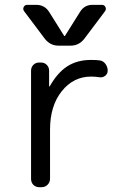

<svg xmlns="http://www.w3.org/2000/svg" viewBox="-20 -780 540 800"><path d="M167 -618.2 81.1 -732.4Q74.2 -741.2 78.6 -750.5Q83 -759.8 93.8 -759.8H130.9Q166 -759.8 184.6 -730.5L247.1 -630.9Q247.1 -629.9 249 -629.9Q251 -629.9 251 -630.9L313.5 -730.5Q332 -760.7 367.2 -759.8H404.3Q415 -759.8 419.4 -750.5Q423.8 -741.2 417 -732.4L331.1 -618.2Q308.6 -589.8 274.4 -589.8H223.6Q189.5 -589.8 167 -618.2ZM150.4 -519.5Q165 -519.5 174.8 -509.8Q184.6 -500 184.6 -485.4V-420.9Q184.6 -419.9 186 -419.9Q187.5 -419.9 187.5 -420.9Q219.7 -477.5 260.7 -503.9Q301.8 -530.3 359.4 -530.3Q383.8 -530.3 395.5 -528.3Q410.2 -526.4 419.4 -513.7Q428.7 -501 428.7 -485.4Q428.7 -472.7 418.5 -464.4Q408.2 -456.1 395.5 -458Q377.9 -460.9 359.4 -460.9Q286.1 -460.9 237.3 -399.9Q188.5 -338.9 188.5 -240.2V-35.2Q188.5 -20.5 178.2 -10.3Q168 0 153.3 0H143.6Q128.9 0 119.1 -9.8Q109.4 -19.5 109.4 -35.2V-485.4Q109.4 -500 119.1 -509.8Q128.9 -519.5 143.6 -519.5Z"/></svg>

Font: Rounded-L Mgen+ 2m regular
Style: Regular
Weight: 400
Designer: [Source Han Sans]
Ryoko NISHIZUKA  (kana & ideographs); Paul D. Hunt (Latin, Greek & Cyrillic); Wenlong ZHANG  (bopomofo
Version: Version 1.059.20150602